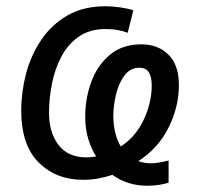

<svg xmlns="http://www.w3.org/2000/svg" viewBox="-20 -566 640 615"><path d="M451 29Q421 29 393 20.5Q365 12 340 -6Q319 1 296 5.5Q273 10 246 10Q160 10 104 -45.5Q48 -101 48 -212Q48 -271 63.5 -330Q79 -389 112 -438Q145 -487 196 -516.5Q247 -546 318 -546Q339 -546 364 -542.5Q389 -539 407 -533L389 -461Q376 -466 358.5 -469.5Q341 -473 318 -473Q268 -473 233 -449Q198 -425 177 -385.5Q156 -346 146.5 -298.5Q137 -251 137 -205Q137 -141 167.5 -101.5Q198 -62 256 -62Q267 -62 274 -63Q281 -64 288 -65Q273 -88 263 -120Q253 -152 253 -192Q253 -251 272.5 -304Q292 -357 332 -390.5Q372 -424 433 -424Q486 -424 519.5 -391Q553 -358 553 -294Q553 -223 519.5 -156.5Q486 -90 423 -50Q441 -43 464 -43Q475 -43 490 -45.5Q505 -48 520 -52V19Q510 23 490.5 26Q471 29 451 29ZM367 -97Q414 -127 440 -182Q466 -237 466 -292Q466 -319 457 -334Q448 -349 426 -349Q397 -349 378.5 -324Q360 -299 351.5 -263Q343 -227 343 -195Q343 -163 350 -137.5Q357 -112 367 -97Z"/></svg>

Font: Noto IKEA Latin
Style: Italic
Weight: 400
Italic angle: -12°
Designer: Monotype Design Team
Foundry: Monotype Imaging Inc.
Version: Version 1.0